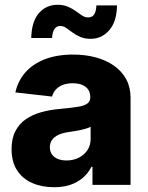

<svg xmlns="http://www.w3.org/2000/svg" viewBox="-20 -780 626 810"><path d="M208.5 9.8Q156.2 9.8 115.7 -8.1Q75.2 -25.9 52 -61.5Q28.8 -97.2 28.8 -150.9Q28.8 -195.8 44.9 -226.8Q61 -257.8 89.1 -277.1Q117.2 -296.4 153.8 -306.6Q190.4 -316.9 231.9 -320.3Q278.3 -324.7 306.6 -329.1Q335 -333.5 347.9 -342.8Q360.8 -352.1 360.8 -368.7V-370.6Q360.8 -389.2 352.1 -402.1Q343.3 -415 326.7 -421.9Q310.1 -428.7 286.6 -428.7Q263.2 -428.7 245.1 -421.9Q227.1 -415 215.6 -402.3Q204.1 -389.6 199.7 -372.6L44.9 -390.1Q55.2 -438 86.4 -473.9Q117.7 -509.8 168.7 -529.8Q219.7 -549.8 289.1 -549.8Q340.3 -549.8 384.3 -537.8Q428.2 -525.9 461.2 -502.7Q494.1 -479.5 512.5 -445.6Q530.8 -411.6 530.8 -368.2V0H370.1V-76.2H365.7Q351.1 -47.9 328.6 -29.1Q306.2 -10.3 276.4 -0.2Q246.6 9.8 208.5 9.8ZM260.3 -103Q289.1 -103 312 -114.5Q335 -126 348.6 -146.2Q362.3 -166.5 362.3 -193.4V-245.1Q355 -241.2 344.2 -237.8Q333.5 -234.4 320.6 -231.7Q307.6 -229 294.2 -226.8Q280.8 -224.6 268.6 -222.7Q243.7 -219.2 226.1 -210.9Q208.5 -202.6 199.5 -189.7Q190.4 -176.8 190.4 -158.7Q190.4 -140.6 199.5 -128.2Q208.5 -115.7 224.1 -109.4Q239.7 -103 260.3 -103ZM362.8 -616.2Q337.4 -616.2 318.6 -624.3Q299.8 -632.3 285.4 -643.3Q271 -654.3 258.8 -662.4Q246.6 -670.4 234.4 -670.4Q218.3 -670.4 209.5 -657Q200.7 -643.6 199.7 -619.6H111.8Q113.3 -689 144 -724.4Q174.8 -759.8 222.7 -759.8Q248 -759.8 266.6 -751.7Q285.2 -743.7 299.6 -733.2Q314 -722.7 326.2 -714.6Q338.4 -706.5 351.1 -706.5Q369.6 -706.5 377.7 -719.7Q385.7 -732.9 386.7 -757.3H473.6Q472.7 -689 440.9 -652.6Q409.2 -616.2 362.8 -616.2Z"/></svg>

Font: Inter 16pt ExtraBold
Style: Regular
Weight: 800
Version: Version 4.001;git-66647c0bb